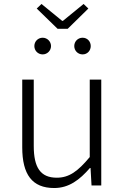

<svg xmlns="http://www.w3.org/2000/svg" viewBox="-20 -934 630 967"><path d="M253 13C327 13 381 -28 433 -88H436L441 0H490V-533H432V-143C372 -71 328 -39 266 -39C184 -39 150 -90 150 -199V-533H92V-192C92 -55 142 13 253 13ZM189 -914 165 -891 270 -789H321L425 -891L401 -914L297 -829H293ZM195 -660C218 -660 237 -679 237 -702C237 -725 218 -744 195 -744C171 -744 153 -725 153 -702C153 -679 171 -660 195 -660ZM396 -660C420 -660 437 -679 437 -702C437 -725 420 -744 396 -744C372 -744 354 -725 354 -702C354 -679 372 -660 396 -660Z"/></svg>

Font: Genne Gothic Light
Style: Regular
Weight: 300
Designer: Ryoko NISHIZUKA (kana & ideographs); Paul D. Hunt (Latin, Greek & Cyrillic); Wenlong ZHANG (bopomofo); Sandoll Communica
Foundry: Adobe Systems Incorporated
Version: Version 1.004;PS 1.004;hotconv 16.6.51;makeotf.lib2.5.65220